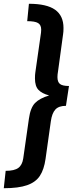

<svg xmlns="http://www.w3.org/2000/svg" viewBox="-42 -858 385 1016"><path d="M-12 46Q34 46 55 30.5Q76 15 81 -20L111 -230Q119 -288 143.5 -313Q168 -338 218 -353Q180 -363 161.5 -382.5Q143 -402 143 -443Q143 -463 145 -475L175 -685Q176 -691 176 -701Q176 -726 159.5 -736Q143 -746 102 -746L111 -838Q205 -838 249.5 -806.5Q294 -775 294 -710Q294 -689 292 -678L265 -480Q262 -464 262 -450Q262 -424 275.5 -413.5Q289 -403 323 -403L307 -298Q269 -298 251 -278.5Q233 -259 227 -216L199 -17Q191 39 169 72.5Q147 106 101.5 122Q56 138 -22 138Z"/></svg>

Font: FiraGO Medium
Style: Italic
Weight: 500
Italic angle: -8°
Designer: bBox Type GmbH
Foundry: bBox Type GmbH
Version: Version 1.001